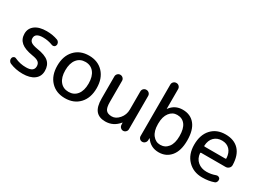

<svg xmlns="http://www.w3.org/2000/svg" viewBox="-30 -1427 2862 2114"><g transform="rotate(30 1401.5 -370.0)"><path d="M247.1 -219.7Q144.5 -236.3 98.1 -276.4Q51.8 -316.4 51.8 -384.8Q51.8 -451.2 104 -490.7Q156.2 -530.3 252 -530.3Q329.1 -530.3 394.5 -505.9Q410.2 -500 418.5 -483.4Q426.8 -466.8 421.9 -450.2Q418 -434.6 403.8 -427.7Q389.6 -420.9 375 -426.8Q315.4 -450.2 252 -450.2Q152.3 -450.2 152.3 -384.8Q152.3 -353.5 175.8 -336.4Q199.2 -319.3 256.8 -309.6Q362.3 -293.9 407.2 -253.4Q452.1 -212.9 452.1 -139.6Q452.1 -69.3 399.4 -29.8Q346.7 9.8 252 9.8Q164.1 9.8 88.9 -22.5Q73.2 -29.3 64.9 -45.4Q56.6 -61.5 61.5 -80.1Q65.4 -94.7 79.6 -101.6Q93.8 -108.4 108.4 -100.6Q176.8 -69.3 252 -70.3Q349.6 -70.3 349.6 -139.6Q349.6 -173.8 327.1 -192.4Q304.7 -210.9 247.1 -219.7Z M898.9 -399.9Q859.4 -450.2 791 -450.2Q722.7 -450.2 682.6 -399.9Q642.6 -349.6 642.6 -259.8Q642.6 -169.9 682.6 -120.1Q722.7 -70.3 791 -70.3Q859.4 -70.3 898.9 -120.1Q938.5 -169.9 938.5 -259.8Q938.5 -349.6 898.9 -399.9ZM972.7 -63Q904.3 9.8 791 9.8Q677.7 9.8 609.4 -63Q541 -135.7 541 -259.8Q541 -383.8 609.4 -457Q677.7 -530.3 791 -530.3Q904.3 -530.3 972.7 -457Q1041 -383.8 1041 -259.8Q1041 -135.7 972.7 -63Z M1303.7 9.8Q1223.6 9.8 1184.1 -38.1Q1144.5 -85.9 1144.5 -190.4V-470.7Q1144.5 -490.2 1158.7 -504.9Q1172.9 -519.5 1192.9 -519.5Q1212.9 -519.5 1227.5 -505.4Q1242.2 -491.2 1242.2 -470.7V-200.2Q1242.2 -128.9 1264.6 -101.6Q1287.1 -74.2 1338.9 -74.2Q1389.6 -74.2 1432.1 -123.5Q1474.6 -172.9 1474.6 -240.2V-469.7Q1474.6 -491.2 1488.8 -505.4Q1502.9 -519.5 1523.9 -519.5Q1544.9 -519.5 1559.6 -505.4Q1574.2 -491.2 1574.2 -469.7V-46.9Q1574.2 -28.3 1560.1 -14.2Q1545.9 0 1526.4 0Q1507.8 0 1493.7 -13.7Q1479.5 -27.3 1478.5 -46.9L1477.5 -74.2Q1477.5 -75.2 1476.6 -75.2Q1475.6 -75.2 1474.6 -74.2Q1406.2 9.8 1303.7 9.8Z M1822.3 -264.6V-254.9Q1822.3 -168 1860.4 -119.1Q1898.4 -70.3 1957 -70.3Q2018.6 -70.3 2056.6 -119.1Q2094.7 -168 2094.7 -259.8Q2094.7 -354.5 2058.6 -402.3Q2022.5 -450.2 1957 -450.2Q1898.4 -450.2 1860.4 -400.4Q1822.3 -350.6 1822.3 -264.6ZM1722.7 -46.9V-700.2Q1722.7 -721.7 1737.3 -735.8Q1752 -750 1772.9 -750Q1793.9 -750 1808.1 -735.4Q1822.3 -720.7 1822.3 -700.2V-451.2Q1822.3 -450.2 1823.2 -450.2Q1825.2 -450.2 1825.2 -451.2Q1882.8 -530.3 1981.9 -530.3Q2081.1 -530.3 2136.7 -461.4Q2192.4 -392.6 2192.4 -259.8Q2192.4 -128.9 2134.8 -59.6Q2077.1 9.8 1982.4 9.8Q1879.9 9.8 1822.3 -74.2Q1822.3 -75.2 1820.3 -75.2Q1819.3 -75.2 1819.3 -74.2L1818.4 -46.9Q1817.4 -28.3 1803.2 -14.2Q1789.1 0 1769 0Q1749 0 1735.8 -14.2Q1722.7 -28.3 1722.7 -46.9Z M2526.4 -452.1Q2464.8 -452.1 2426.3 -414.1Q2387.7 -376 2383.8 -306.6Q2383.8 -297.9 2392.6 -297.9H2655.3Q2664.1 -297.9 2664.1 -306.6Q2660.2 -376 2623.5 -414.1Q2586.9 -452.1 2526.4 -452.1ZM2536.1 9.8Q2423.8 9.8 2352.5 -63.5Q2281.2 -136.7 2281.2 -259.8Q2281.2 -385.7 2347.7 -458Q2414.1 -530.3 2526.4 -530.3Q2635.7 -530.3 2696.8 -465.8Q2757.8 -401.4 2760.7 -277.3Q2761.7 -252.9 2744.1 -236.3Q2726.6 -219.7 2702.1 -219.7H2392.6Q2384.8 -219.7 2383.8 -210.9Q2389.6 -144.5 2434.6 -106.4Q2479.5 -68.4 2545.9 -68.4Q2605.5 -68.4 2659.2 -88.9Q2673.8 -94.7 2689 -88.9Q2704.1 -83 2709 -68.4Q2713.9 -51.8 2707 -35.6Q2700.2 -19.5 2684.6 -13.7Q2621.1 9.8 2536.1 9.8Z"/></g></svg>

Font: Rounded Mgen+ 2p medium
Style: Regular
Weight: 500
Designer: [Source Han Sans]
Ryoko NISHIZUKA  (kana & ideographs); Paul D. Hunt (Latin, Greek & Cyrillic); Wenlong ZHANG  (bopomofo
Version: Version 1.059.20150602